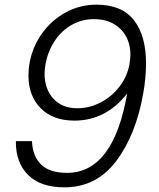

<svg xmlns="http://www.w3.org/2000/svg" viewBox="-20 -793 680 823"><path d="M48 -188H117Q120 -122 157 -87Q194 -52 267 -52Q466 -52 525 -392Q434 -276 299 -276Q207 -276 154.5 -329Q102 -382 102 -469Q102 -496 106 -519Q118 -590 159 -648Q200 -706 261 -739.5Q322 -773 393 -773Q503 -773 554.5 -706Q606 -639 606 -521Q606 -461 594 -393Q563 -215 478 -102.5Q393 10 256 10Q154 10 100.5 -43Q47 -96 48 -188ZM535 -518Q539 -546 539 -557Q539 -627 496 -669Q453 -711 383 -711Q330 -711 286 -685.5Q242 -660 213.5 -616Q185 -572 175 -518Q171 -490 171 -478Q171 -412 208.5 -370.5Q246 -329 311 -329Q364 -329 412.5 -354.5Q461 -380 493.5 -423.5Q526 -467 535 -518Z"/></svg>

Font: Open Sauce One Light Italic
Style: Regular
Weight: 300
Italic angle: -10°
Designer: Alfredo Marco Pradil
Foundry: Creative Sauce Fz LLC
Version: Version 1.477